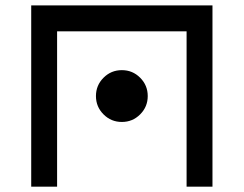

<svg xmlns="http://www.w3.org/2000/svg" viewBox="-20 -704 919 724"><path d="M97.7 -683.6H781.2V0H683.6V-585.9H195.3V0H97.7ZM439.5 -244.1Q398.9 -244.1 370.4 -272.7Q341.8 -301.3 341.8 -341.8Q341.8 -382.3 370.4 -410.9Q398.9 -439.5 439.5 -439.5Q480 -439.5 508.5 -410.9Q537.1 -382.3 537.1 -341.8Q537.1 -301.3 508.5 -272.7Q480 -244.1 439.5 -244.1Z"/></svg>

Font: BabelStone Pigpen
Style: Regular
Weight: 400
Designer: Andrew West
Foundry: BabelStone
Version: Version 1.02 November 6, 2013